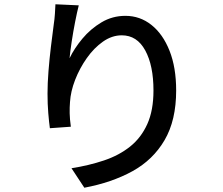

<svg xmlns="http://www.w3.org/2000/svg" viewBox="-20 -820 1040 897"><path d="M348 -795Q340 -764 331 -718Q322 -672 315 -626Q308 -580 305 -548Q327 -594 365 -639.5Q403 -685 454 -715.5Q505 -746 566 -746Q634 -746 687.5 -703.5Q741 -661 772 -583Q803 -505 803 -397Q803 -258 749 -165.5Q695 -73 598.5 -20Q502 33 374 57L314 -34Q396 -47 466 -70.5Q536 -94 587.5 -135Q639 -176 668 -240Q697 -304 697 -397Q697 -514 658.5 -584.5Q620 -655 549 -655Q503 -655 461 -625.5Q419 -596 385.5 -548.5Q352 -501 331 -447Q310 -393 307 -343Q305 -318 305.5 -291Q306 -264 311 -228L213 -221Q209 -250 205.5 -292Q202 -334 202 -383Q202 -430 206.5 -487.5Q211 -545 218 -602.5Q225 -660 231 -705Q235 -731 236.5 -755Q238 -779 239 -800Z"/></svg>

Font: Source Han Sans Medium
Style: Regular
Weight: 500
Designer: Ryoko NISHIZUKA Ë•øÂ°öÊ∂ºÂ≠ê (kana, bopomofo & ideographs); Paul D. Hunt (Latin, Greek & Cyrillic); Sandoll Communicatio
Foundry: Adobe
Version: Version 2.004;hotconv 1.0.118;makeotfexe 2.5.65603